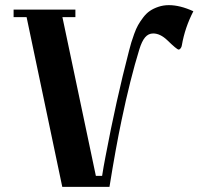

<svg xmlns="http://www.w3.org/2000/svg" viewBox="-20 -731 785 751"><path d="M33.2 -664.1V-693.4H274.9V-664.1H224.1L355 -43H379.4Q384.3 -75.7 392.6 -118.2Q434.1 -338.4 484.9 -533.2Q489.7 -552.2 493.7 -565.2Q497.6 -578.1 504.9 -598.4Q512.2 -618.7 520 -632.6Q527.8 -646.5 540 -662.6Q552.2 -678.7 566.2 -688.2Q580.1 -697.8 599.4 -704.3Q618.7 -710.9 640.6 -710.9Q684.1 -710.9 736.3 -687Q703.1 -622.6 691.4 -554.2Q690.4 -546.9 686.5 -542Q682.6 -537.1 678.7 -537.1Q671.9 -537.1 633.8 -574.2Q606.4 -600.1 579.1 -600.1Q560.5 -600.1 547.6 -585Q534.7 -569.8 524.9 -537.6Q489.3 -422.4 455.6 -261.2Q433.1 -154.8 408.2 0H223.6L84 -664.1Z"/></svg>

Font: Monomachus
Style: Medium
Weight: 500
Designer: Alexey Kryukov
Version: Version 1.0